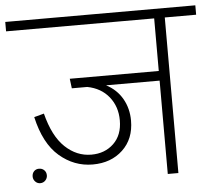

<svg xmlns="http://www.w3.org/2000/svg" viewBox="-65 -739 888 793"><g transform="rotate(-5 379.0 -342.0)"><path d="M773 -645H643V0H599V-387H377Q421 -364 444 -323.5Q467 -283 467 -233Q467 -157 418.5 -111.5Q370 -66 294 -66Q217 -66 156 -118.5Q95 -171 70 -282L111 -293Q135 -198 183 -152.5Q231 -107 292 -107Q348 -107 384.5 -142Q421 -177 421 -238Q421 -295 388.5 -335.5Q356 -376 299 -387H235L230 -427H599V-645H-15V-684H773ZM42 -38Q42 -51 50 -59.5Q58 -68 71 -68Q84 -68 92.5 -59.5Q101 -51 101 -38Q101 -26 92.5 -17Q84 -8 71 -8Q59 -8 50.5 -17Q42 -26 42 -38Z"/></g></svg>

Font: FiraGO ExtraLight
Style: Regular
Weight: 200
Designer: bBox Type
Foundry: bBox Type GmbH
Version: Version 1.001